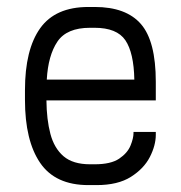

<svg xmlns="http://www.w3.org/2000/svg" viewBox="-20 -533 526 559"><path d="M237.3 5.9Q141.1 5.9 96.9 -58.8Q52.7 -123.5 52.7 -242.2V-270.5Q52.7 -388.7 96.9 -450.7Q141.1 -512.7 237.3 -512.7H255.9Q347.2 -512.7 390.4 -462.9Q433.6 -413.1 433.6 -294.9V-240.7H115.2Q115.7 -185.1 126.7 -143.3Q137.7 -101.6 165 -78.1Q192.4 -54.7 242.2 -54.7H255.9Q302.7 -54.7 326.9 -71Q351.1 -87.4 359.9 -108.9Q368.7 -130.4 368.7 -145.5V-148.9H433.6V-140.6Q433.6 -109.9 416.3 -75.9Q398.9 -42 361.1 -18.1Q323.2 5.9 261.2 5.9ZM242.2 -452.1Q174.3 -452.1 147.2 -411.9Q120.1 -371.6 116.2 -301.3H371.1Q369.6 -379.4 345 -415.8Q320.3 -452.1 255.4 -452.1Z"/></svg>

Font: Kay Pho Du
Style: Regular
Weight: 400
Designer: Victor Gaultney, Khu Oo Reh
Foundry: SIL International
Version: Version 3.000